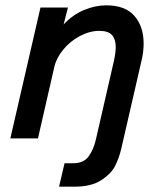

<svg xmlns="http://www.w3.org/2000/svg" viewBox="-20 -516 600 716"><path d="M220.7 92.8H251.5Q292.5 92.8 310.8 66.9Q329.1 41 337.4 4.9L404.3 -286.6Q411.6 -319.3 411.6 -340.3Q411.6 -369.6 397.7 -385.3Q383.8 -400.9 350.6 -400.9Q314.5 -400.9 278.3 -381.8Q242.2 -362.8 216.3 -331.5Q190.4 -300.3 182.6 -266.6L121.6 0H18.6L130.9 -487.8H233.4L217.3 -424.8Q251 -460.9 293 -478.5Q335 -496.1 376 -496.1Q447.3 -496.1 481.4 -456.5Q515.6 -417 515.6 -354Q515.6 -321.3 507.8 -290L432.1 39.1Q424.3 72.3 409.9 101.6Q395.5 130.9 358.4 155.5Q321.3 180.2 256.3 180.2H200.2Z"/></svg>

Font: Acari Sans SemiBold
Style: Italic
Weight: 600
Italic angle: -13°
Designer: Alfredo Marco Pradil and Stefan Peev
Foundry: Hanken Design Co.
Version: Version 1.045;January 11, 2019;FontCreator 11.5.0.2425 64-bi